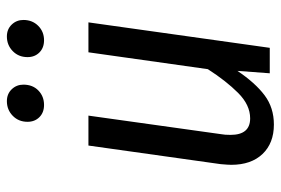

<svg xmlns="http://www.w3.org/2000/svg" viewBox="-149 -655 816 558"><g transform="rotate(-90 259.0 -376.0)"><path d="M59 -112Q59 -121 61 -143L115 -527H202L148 -141Q146 -131 146 -114Q146 -57 194 -57Q233 -57 268 -92Q303 -127 337 -180L386 -527H473L399 0H325L332 -94Q297 -42 261 -15Q225 12 176 12Q122 12 90.5 -21Q59 -54 59 -112ZM184 -704Q184 -730 201.5 -747Q219 -764 244 -764Q265 -764 278.5 -750Q292 -736 292 -716Q292 -689 275 -672.5Q258 -656 233 -656Q211 -656 197.5 -669.5Q184 -683 184 -704ZM372 -704Q372 -730 389.5 -747Q407 -764 432 -764Q453 -764 466.5 -750Q480 -736 480 -716Q480 -690 463 -673Q446 -656 421 -656Q399 -656 385.5 -669.5Q372 -683 372 -704Z"/></g></svg>

Font: Fira Sans Condensed
Style: Italic
Weight: 400
Width: 3
Italic angle: -8°
Designer: bBox Type GmbH & Carrois Corporate GbR & Edenspiekermann AG
Foundry: bBox Type GmbH & Carrois Corporate GbR & Edenspiekermann AG
Version: Version 4.301